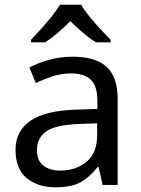

<svg xmlns="http://www.w3.org/2000/svg" viewBox="-20 -786 601 816"><path d="M288 -545Q386 -545 433 -502Q480 -459 480 -365V0H416L399 -76H395Q360 -32 321.5 -11Q283 10 215 10Q142 10 94 -28.5Q46 -67 46 -149Q46 -229 109 -272.5Q172 -316 303 -320L394 -323V-355Q394 -422 365 -448Q336 -474 283 -474Q241 -474 203 -461.5Q165 -449 132 -433L105 -499Q140 -518 188 -531.5Q236 -545 288 -545ZM314 -259Q214 -255 175.5 -227Q137 -199 137 -148Q137 -103 164.5 -82Q192 -61 235 -61Q303 -61 348 -98.5Q393 -136 393 -214V-262ZM325 -766Q337 -744 359.5 -716.5Q382 -689 406.5 -662.5Q431 -636 450 -617V-606H388Q362 -622 334 -645.5Q306 -669 279 -696Q252 -669 225 -646Q198 -623 172 -606H112V-617Q131 -637 154.5 -663Q178 -689 200 -716.5Q222 -744 235 -766Z"/></svg>

Font: Noto Sans Samaritan
Style: Regular
Weight: 400
Designer: Monotype Design Team
Foundry: Monotype Imaging Inc.
Version: Version 2.001; ttfautohint (v1.8.4.7-5d5b)